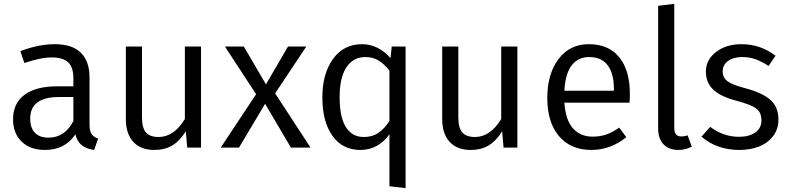

<svg xmlns="http://www.w3.org/2000/svg" viewBox="-20 -768 4108 999"><path d="M445.8 -121.1Q445.8 -86.9 456.5 -70.8Q467.3 -54.7 490.2 -46.9L470.2 12.2Q430.2 6.8 406.2 -11.7Q382.3 -30.3 372.1 -68.8Q318.4 12.2 213.9 12.2Q136.7 12.2 92.3 -31.5Q47.9 -75.2 47.9 -147Q47.9 -230.5 107.4 -274.7Q167 -318.8 275.9 -318.8H361.8V-360.8Q361.8 -418.5 334.5 -443.8Q307.1 -469.2 249 -469.2Q190.4 -469.2 106.9 -439.9L85.9 -502Q181.2 -538.1 264.2 -538.1Q356 -538.1 400.9 -493.4Q445.8 -448.7 445.8 -365.2ZM232.9 -51.8Q316.9 -51.8 361.8 -138.2V-263.2H287.1Q137.2 -263.2 137.2 -150.9Q137.2 -102.5 161.6 -77.1Q186 -51.8 232.9 -51.8Z M1025.9 -525.9V0H954.1L946.8 -85Q916.5 -35.6 877.2 -11.7Q837.9 12.2 782.2 12.2Q712.4 12.2 673.6 -29.8Q634.8 -71.8 634.8 -148.9V-525.9H718.8V-158.2Q718.8 -102.5 739.3 -78.9Q759.8 -55.2 805.2 -55.2Q885.3 -55.2 941.9 -148.9V-525.9Z M1411.6 -282.2 1595.7 0H1493.7L1359.4 -228L1223.6 0H1128.4L1312.5 -277.8L1150.4 -525.9H1248.5L1363.8 -329.1L1478.5 -525.9H1573.7Z M2018.1 -525.9H2090.3V210.9L2006.3 201.2V-69.8Q1980 -31.2 1941.4 -9.5Q1902.8 12.2 1855.5 12.2Q1761.7 12.2 1709.5 -61.8Q1657.2 -135.7 1657.2 -261.2Q1657.2 -384.3 1712.6 -461.2Q1768.1 -538.1 1863.3 -538.1Q1947.3 -538.1 2012.2 -465.8ZM1873 -55.2Q1916.5 -55.2 1947.5 -75.7Q1978.5 -96.2 2006.3 -138.2V-399.9Q1980.5 -434.6 1950.4 -452.9Q1920.4 -471.2 1881.3 -471.2Q1818.4 -471.2 1782.7 -418.2Q1747.1 -365.2 1747.1 -262.2Q1747.1 -158.7 1779.5 -106.9Q1812 -55.2 1873 -55.2Z M2671.9 -525.9V0H2600.1L2592.8 -85Q2562.5 -35.6 2523.2 -11.7Q2483.9 12.2 2428.2 12.2Q2358.4 12.2 2319.6 -29.8Q2280.8 -71.8 2280.8 -148.9V-525.9H2364.7V-158.2Q2364.7 -102.5 2385.3 -78.9Q2405.8 -55.2 2451.2 -55.2Q2531.2 -55.2 2587.9 -148.9V-525.9Z M3257.3 -279.8Q3257.3 -256.3 3255.4 -233.9H2916.5Q2922.9 -142.6 2961.4 -99.9Q3000 -57.1 3063.5 -57.1Q3102.5 -57.1 3134.5 -68.1Q3166.5 -79.1 3201.7 -104L3238.8 -54.2Q3156.7 12.2 3057.6 12.2Q2949.2 12.2 2888.4 -59.8Q2827.6 -131.8 2827.6 -257.8Q2827.6 -383.3 2886 -460.7Q2944.3 -538.1 3043.5 -538.1Q3147.5 -538.1 3202.4 -469.7Q3257.3 -401.4 3257.3 -279.8ZM3174.3 -295.9V-304.2Q3174.3 -384.8 3142.1 -428Q3109.9 -471.2 3045.4 -471.2Q2988.3 -471.2 2954.8 -428.2Q2921.4 -385.3 2916.5 -295.9Z M3509.8 12.2Q3460.9 12.2 3432.6 -16.8Q3404.3 -45.9 3404.3 -100.1V-737.8L3488.3 -748V-102.1Q3488.3 -58.1 3523.4 -58.1Q3543 -58.1 3557.6 -64L3579.6 -4.9Q3546.4 12.2 3509.8 12.2Z M3838.9 -538.1Q3936.5 -538.1 4015.1 -478L3979 -424.8Q3942.4 -448.7 3910.4 -460Q3878.4 -471.2 3842.3 -471.2Q3795.9 -471.2 3768.1 -450.9Q3740.2 -430.7 3740.2 -397Q3740.2 -363.8 3765.4 -345.2Q3790.5 -326.7 3856.9 -309.1Q3944.8 -286.1 3987.5 -249Q4030.3 -211.9 4030.3 -146Q4030.3 -94.7 4001.2 -58.1Q3972.2 -21.5 3927 -4.6Q3881.8 12.2 3827.1 12.2Q3709.5 12.2 3629.9 -57.1L3675.3 -107.9Q3744.1 -56.2 3825.2 -56.2Q3877.9 -56.2 3909.9 -78.9Q3941.9 -101.6 3941.9 -141.1Q3941.9 -182.1 3915.8 -202.6Q3889.6 -223.1 3811 -244.1Q3727.5 -266.1 3690.2 -302.5Q3652.8 -338.9 3652.8 -395Q3652.8 -457 3705.6 -497.6Q3758.3 -538.1 3838.9 -538.1Z"/></svg>

Font: Fira Sans Book
Style: Regular
Weight: 350
Designer: Carrois Corporate & Edenspiekermann AG
Foundry: Carrois Corporate GbR & Edenspiekermann AG
Version: Version 4.203;PS 004.203;hotconv 1.0.88;makeotf.lib2.5.64775